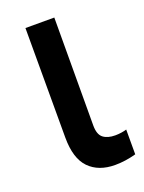

<svg xmlns="http://www.w3.org/2000/svg" viewBox="-109 -585 486 647"><g transform="rotate(-20 133.5 -261.5)"><path d="M168 -530.3 167 -143.6Q167 -111.3 182.6 -99.1Q198.2 -86.9 225.6 -86.9Q236.8 -86.9 248 -88.6Q259.3 -90.3 266.6 -92.8V-3.9Q228 6.8 191.4 6.8Q132.3 6.8 98.4 -27.8Q64.5 -62.5 64.5 -137.7V-530.3Z"/></g></svg>

Font: Pretendard JP Medium
Style: Regular
Weight: 500
Designer: Base glyphs from Inter by Rasmus Andersson; Hangeul glyphs from Noto Sans CJK(Source Han Sans) by Jang Soo-young and Kan
Foundry: Kil Hyung-jin
Version: Version 1.309